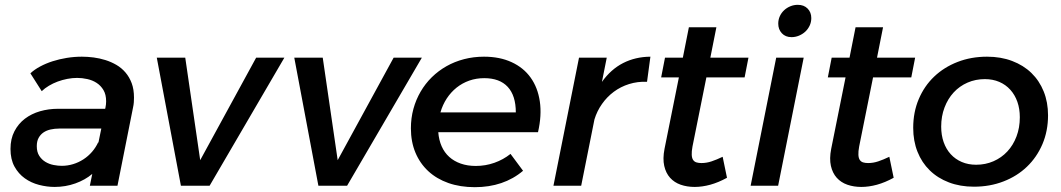

<svg xmlns="http://www.w3.org/2000/svg" viewBox="-20 -770 4398 796"><path d="M352.5 0 362.5 -49Q333 -24 292.2 -9.5Q251.5 5 206.5 5Q174.5 5 141.8 -3.5Q109 -12 82.8 -30.8Q56.5 -49.5 40 -79.5Q23.5 -109.5 23.5 -152.5Q23.5 -194.5 39.8 -225.8Q56 -257 83.2 -277.8Q110.5 -298.5 146 -308.8Q181.5 -319 220.5 -319H416L417 -323Q420 -336.5 420 -350Q420 -378 409 -396.5Q398 -415 380.8 -426.2Q363.5 -437.5 342 -442.2Q320.5 -447 300 -447Q280 -447 259.2 -443Q238.5 -439 219 -431.8Q199.5 -424.5 182.8 -414.5Q166 -404.5 153 -392L106 -466Q122.5 -481.5 146.2 -494.2Q170 -507 198 -516Q226 -525 257 -530Q288 -535 319.5 -535Q343 -535 368 -531.8Q393 -528.5 417 -521Q441 -513.5 462.5 -501Q484 -488.5 500.2 -469.5Q516.5 -450.5 526 -425Q535.5 -399.5 535.5 -365.5Q535.5 -356.5 534.8 -345.8Q534 -335 531.5 -324L467 0ZM236 -82.5Q260 -82.5 283 -89.5Q306 -96.5 326 -109.5Q346 -122.5 361.8 -140.8Q377.5 -159 387.5 -181V-176L400 -237H225.5Q206.5 -237 189.8 -233.2Q173 -229.5 160.2 -220.8Q147.5 -212 140 -198.2Q132.5 -184.5 132.5 -164Q132.5 -139.5 142.8 -123.8Q153 -108 168.5 -98.8Q184 -89.5 202.2 -86Q220.5 -82.5 236 -82.5Z M1159 -531 849 0H730L630 -531H748L810 -106L1042 -531Z M1729 -531 1419 0H1300L1200 -531H1318L1380 -106L1612 -531Z M1948.5 6Q1888 6 1839 -11.2Q1790 -28.5 1755.5 -60.5Q1721 -92.5 1702.2 -137.5Q1683.5 -182.5 1683.5 -238Q1683.5 -280.5 1694 -318.8Q1704.5 -357 1723.8 -390Q1743 -423 1770.2 -449.8Q1797.5 -476.5 1831 -495.5Q1864.5 -514.5 1904 -524.8Q1943.5 -535 1986.5 -535Q2052 -535 2101.2 -512.2Q2150.5 -489.5 2180 -448.2Q2209.5 -407 2218 -349.5Q2226.5 -292 2210.5 -222H1797Q1799.5 -189.5 1811 -163.5Q1822.5 -137.5 1842.5 -119.5Q1862.5 -101.5 1890.2 -91.8Q1918 -82 1952.5 -82Q1992.5 -82 2029.5 -95Q2066.5 -108 2096.5 -132L2148.5 -62Q2108.5 -28 2058.2 -11Q2008 6 1948.5 6ZM1987.5 -446Q1954.5 -446 1925.5 -435.8Q1896.5 -425.5 1873 -406.8Q1849.5 -388 1832.2 -361.8Q1815 -335.5 1806 -304H2118.5Q2118.5 -373.5 2085 -409.8Q2051.5 -446 1987.5 -446Z M2495.5 -531 2475.5 -430.5Q2512.5 -482.5 2563.2 -508.5Q2614 -534.5 2676.5 -535L2662.5 -431Q2623 -432.5 2588 -421.5Q2553 -410.5 2524.8 -389.5Q2496.5 -368.5 2475.8 -339Q2455 -309.5 2444.5 -275L2389.5 0H2274.5L2380.5 -531Z M2950 -657 2925 -531H3083L3067 -449H2908.5L2851 -163Q2847 -141.5 2847.8 -128Q2848.5 -114.5 2853.5 -107Q2858.5 -99.5 2867.2 -96.8Q2876 -94 2888 -94Q2909 -94 2930 -101Q2951 -108 2976 -120L2994 -33Q2958.5 -13.5 2924.8 -4.2Q2891 5 2860 5Q2828.5 5 2802 -4.2Q2775.5 -13.5 2758 -33Q2740.5 -52.5 2733.8 -82.2Q2727 -112 2735 -153L2794.5 -449H2721L2737 -531H2811L2836 -657Z M3312 -531 3206 0H3092L3198 -531ZM3287.5 -750Q3313 -750 3328.2 -734.5Q3343.5 -719 3343.5 -695Q3343.5 -678.5 3336.8 -664Q3330 -649.5 3318.8 -639Q3307.5 -628.5 3292.5 -622.2Q3277.5 -616 3261.5 -616Q3236.5 -616 3221.5 -632Q3206.5 -648 3206.5 -672Q3206.5 -688.5 3213 -702.8Q3219.5 -717 3230.8 -727.5Q3242 -738 3256.8 -744Q3271.5 -750 3287.5 -750Z M3641 -657 3616 -531H3774L3758 -449H3599.5L3542 -163Q3538 -141.5 3538.8 -128Q3539.5 -114.5 3544.5 -107Q3549.5 -99.5 3558.2 -96.8Q3567 -94 3579 -94Q3600 -94 3621 -101Q3642 -108 3667 -120L3685 -33Q3649.5 -13.5 3615.8 -4.2Q3582 5 3551 5Q3519.5 5 3493 -4.2Q3466.5 -13.5 3449 -33Q3431.5 -52.5 3424.8 -82.2Q3418 -112 3426 -153L3485.5 -449H3412L3428 -531H3502L3527 -657Z M4072 -535Q4129.5 -535 4176.2 -517.2Q4223 -499.5 4256 -467.5Q4289 -435.5 4307 -390.8Q4325 -346 4325 -292Q4325 -227 4301.8 -172.5Q4278.5 -118 4237.5 -78.8Q4196.5 -39.5 4140.2 -17.8Q4084 4 4018 4Q3960.5 4 3914 -13.8Q3867.5 -31.5 3834.5 -63.8Q3801.5 -96 3783.8 -140.8Q3766 -185.5 3766 -240Q3766 -305 3789 -359.2Q3812 -413.5 3853 -452.5Q3894 -491.5 3950 -513.2Q4006 -535 4072 -535ZM4063 -442Q4024.5 -442 3991.2 -427.5Q3958 -413 3933.8 -386.8Q3909.5 -360.5 3895.8 -324.2Q3882 -288 3882 -245Q3882 -210 3892.2 -180.8Q3902.5 -151.5 3921.5 -130.8Q3940.5 -110 3967.2 -98.5Q3994 -87 4027 -87Q4065.5 -87 4098.8 -101.5Q4132 -116 4156.2 -142Q4180.5 -168 4194.2 -204.2Q4208 -240.5 4208 -284Q4208 -319 4197.8 -348Q4187.5 -377 4168.5 -398Q4149.5 -419 4122.8 -430.5Q4096 -442 4063 -442Z"/></svg>

Font: Argentum Sans
Style: Italic
Weight: 400
Italic angle: -11.3099°
Designer: Julieta Ulanovsky, Owen Earl, Rasmus Andersson, Cristiano Sobral
Foundry: The Argentum Sans Project Authors
Version: Version 3.131; ttfautohint (v1.8.4.7-5d5b-dirty)